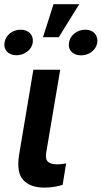

<svg xmlns="http://www.w3.org/2000/svg" viewBox="-39 -872 476 899"><path d="M50.4 -147 117.2 -545.5H242.9L177.6 -158.7Q174.7 -141.3 177.2 -130.3Q179.7 -119.3 186.8 -113.6Q201 -102.6 227.3 -102.6Q240.1 -102.6 251.2 -104Q262.4 -105.5 270.6 -106.9L254.3 -6.4Q236.9 -1.1 215.2 2.7Q193.5 6.4 168 6.4Q103.3 6.4 70.3 -28.8Q37.3 -63.9 50.4 -147ZM162.3 -697.8 211.6 -852.3H332L236.2 -697.8ZM284.1 -671.9Q286.2 -686.1 293.3 -697.3Q300.4 -708.5 310.7 -716.4Q321 -724.4 333.8 -728.7Q346.6 -733 360.4 -733Q375 -733 386.2 -728.3Q397.4 -723.7 404.7 -715.6Q411.9 -707.4 415.1 -696.2Q418.3 -685 416.5 -671.9Q414.1 -658.4 407 -647.4Q399.9 -636.4 389.6 -628.7Q379.3 -621.1 366.8 -617Q354.4 -612.9 340.9 -612.9Q325.6 -612.9 314.1 -617.5Q302.6 -622.2 295.1 -630.1Q287.6 -638.1 284.8 -649Q282 -659.8 284.1 -671.9ZM-17.8 -672.6Q-15.6 -686.4 -8.7 -697.6Q-1.8 -708.8 8.3 -716.6Q18.5 -724.4 31.2 -728.7Q44 -733 57.5 -733Q72.1 -733 83.5 -728.3Q94.8 -723.7 102.3 -715.6Q109.7 -707.4 112.9 -696.4Q116.1 -685.4 114.3 -672.6Q112.2 -659.1 104.9 -648.1Q97.7 -637.1 87.2 -629.4Q76.7 -621.8 63.9 -617.5Q51.1 -613.3 38 -613.3Q23.4 -613.3 12.1 -617.9Q0.7 -622.5 -6.6 -630.5Q-13.8 -638.5 -16.9 -649.3Q-19.9 -660.2 -17.8 -672.6Z"/></svg>

Font: Inter P Semi Bold
Style: Italic
Weight: 600
Italic angle: 9.39999°
Designer: Rasmus Andersson
Foundry: rsms
Version: Version 3.018;git-588b23468